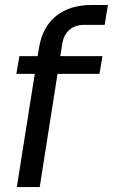

<svg xmlns="http://www.w3.org/2000/svg" viewBox="-20 -754 455 774"><path d="M140.1 0H47.9L120.1 -456.1H45.9L58.1 -527.8H131.8L137.2 -561Q150.9 -645 206.1 -689.5Q261.2 -733.9 349.1 -733.9H415L401.9 -653.8H319.8Q283.2 -653.8 260 -633.8Q236.8 -613.8 231 -577.1L223.1 -527.8H393.1L380.9 -456.1H211.9Z"/></svg>

Font: Sora Italic
Style: Regular
Weight: 400
Designer: Jonathan Barnbrook, Julián Moncada
Foundry: Barnbrook Fonts
Version: Version 2.000